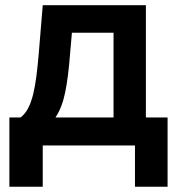

<svg xmlns="http://www.w3.org/2000/svg" viewBox="-20 -560 692 739"><path d="M16.1 158.7V-107.9H59.1Q76.7 -121.1 88.4 -143.8Q100.1 -166.5 107.7 -197.5Q115.2 -228.5 120.1 -267.1Q125 -305.7 128.9 -350.6L144.5 -540H541.5V-107.9H625V158.7H499.5V0H144.5V158.7ZM193.4 -107.9H417V-434.1H256.8L249.5 -350.6Q243.2 -265.1 231 -205.1Q218.8 -145 193.4 -107.9Z"/></svg>

Font: V-Inter
Style: SemiBold-600
Weight: 600
Designer: Rasmus Andersson
Foundry: rsms
Version: Version 4.000;git-4146feb